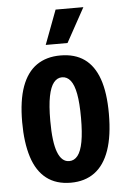

<svg xmlns="http://www.w3.org/2000/svg" viewBox="-54 -781 551 833"><g transform="rotate(-5 222.0 -364.0)"><path d="M221 13Q157 13 115 -19.5Q73 -52 53 -115Q33 -178 33 -267Q33 -361 55 -421.5Q77 -482 119.5 -511.5Q162 -541 223 -541Q286 -541 327.5 -511.5Q369 -482 390 -422.5Q411 -363 411 -271Q411 -175 389 -112Q367 -49 324.5 -18Q282 13 221 13ZM222 -81Q244 -81 259 -100Q274 -119 281.5 -159.5Q289 -200 289 -263Q289 -328 281.5 -368Q274 -408 259 -427Q244 -446 222 -446Q201 -446 186 -427.5Q171 -409 163 -369Q155 -329 155 -262Q155 -169 172 -125Q189 -81 222 -81ZM259 -592H164L220 -741H341Z"/></g></svg>

Font: Bricolage Grotesque 24pt Condensed SemiBold
Style: Regular
Weight: 600
Width: 3
Designer: Mathieu Triay
Foundry: Atelier Triay
Version: Version 1.001;gftools[0.9.33.dev8+g029e19f]